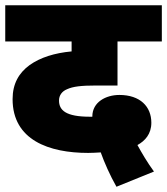

<svg xmlns="http://www.w3.org/2000/svg" viewBox="-20 -642 637 732"><path d="M424 70 567 12C542 -22 521 -58 504 -89C533 -105 557 -131 557 -174C557 -236 514 -280 435 -280C384 -280 332 -253 332 -198V-197C329 -197 326 -197 323 -197C230 -197 205 -222 205 -259C205 -278 216 -294 236 -302C258 -312 288 -316 347 -316H428V-484H597V-622H0V-484H253V-446C188 -440 134 -423 93 -394C52 -364 28 -323 28 -264C28 -108 167 -59 316 -59C332 -59 348 -60 364 -61C378 -22 399 26 424 70Z"/></svg>

Font: Noto Sans Black
Style: Italic
Weight: 900
Italic angle: -12°
Designer: Monotype Design Team
Foundry: Monotype Imaging Inc.
Version: Version 2.013